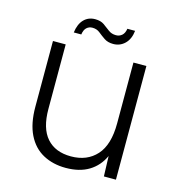

<svg xmlns="http://www.w3.org/2000/svg" viewBox="-98 -722 758 816"><g transform="rotate(15 281.0 -314.5)"><path d="M148 -558Q153 -596 172.5 -616Q192 -636 222 -636Q246 -636 261 -625.5Q276 -615 290 -604Q304 -593 324 -593Q339 -593 350 -602.5Q361 -612 364 -632H398Q394 -595 373 -574.5Q352 -554 322 -554Q298 -554 282 -565Q266 -576 252.5 -587Q239 -598 220 -598Q205 -598 194.5 -588.5Q184 -579 181 -558ZM483 0H430L427 -89Q406 -43 365 -18Q324 7 263 7Q207 7 163.5 -16.5Q120 -40 96 -88.5Q72 -137 72 -211V-500H128V-216Q128 -131 165.5 -88.5Q203 -46 272 -46Q343 -46 384.5 -92Q426 -138 426 -232V-500H483Z"/></g></svg>

Font: Albert Sans Light
Style: Regular
Weight: 300
Designer: Andreas Rasmussen
Foundry: a.Foundry
Version: Version 1.025